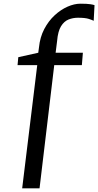

<svg xmlns="http://www.w3.org/2000/svg" viewBox="-20 -845 532 1039"><path d="M191 -589Q196.5 -644 219.5 -687.8Q242.5 -731.5 275.5 -762Q308.5 -792.5 345.2 -808.8Q382 -825 415 -825Q451.5 -825 469 -822.2Q486.5 -819.5 491.5 -817L487 -732.5Q479.5 -736.5 460.2 -742.8Q441 -749 402 -749Q375 -749 351 -739.5Q327 -730 310.2 -703Q293.5 -676 289 -623L281 -559.5H428.5L423 -492.5H273.5L194 174H100L181.5 -492.5H75L79 -535.5L187 -559.5Z"/></svg>

Font: Merriweather
Style: Italic
Weight: 400
Italic angle: -7.8°
Designer: Eben Sorkin
Foundry: Eben Sorkin
Version: Version 2.100